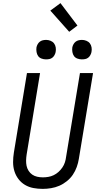

<svg xmlns="http://www.w3.org/2000/svg" viewBox="-20 -1204 640 1232"><path d="M254 8Q223 8 194 2.5Q165 -3 140.5 -17.5Q116 -32 98.5 -55Q81 -78 72.5 -105.5Q64 -133 64 -163.5Q64 -194 69 -225L153 -735H237L151 -213Q148 -194 147.5 -175.5Q147 -157 150.5 -140Q154 -123 163.5 -108Q173 -93 187 -83.5Q201 -74 218.5 -70Q236 -66 255 -66Q272 -66 290 -69Q308 -72 324.5 -80Q341 -88 355 -100.5Q369 -113 380 -129Q391 -145 396.5 -162.5Q402 -180 404 -197L493 -735H577L486 -185Q482 -159 472.5 -132.5Q463 -106 447.5 -83Q432 -60 409 -41.5Q386 -23 360.5 -12Q335 -1 307.5 3.5Q280 8 254 8ZM505 -823Q491 -823 477 -828Q463 -833 455 -844Q447 -855 444.5 -870Q442 -885 444 -900Q446 -910 451.5 -920Q457 -930 465.5 -936.5Q474 -943 484.5 -945.5Q495 -948 506 -948Q520 -948 534 -942.5Q548 -937 556.5 -926Q565 -915 567.5 -900Q570 -885 567 -870Q565 -860 559.5 -850Q554 -840 545.5 -833.5Q537 -827 526.5 -825Q516 -823 505 -823ZM275 -823Q261 -823 247 -828Q233 -833 225 -844Q217 -855 214.5 -870Q212 -885 214 -900Q216 -910 221.5 -920Q227 -930 235.5 -936.5Q244 -943 254.5 -945.5Q265 -948 276 -948Q290 -948 304 -942.5Q318 -937 326.5 -926Q335 -915 337.5 -900Q340 -885 337 -870Q335 -860 329.5 -850Q324 -840 315.5 -833.5Q307 -827 296.5 -825Q286 -823 275 -823ZM424 -1000 303 -1136 368 -1184 477 -1040Z"/></svg>

Font: Iosevka Aile Oblique
Style: Regular
Weight: 400
Italic angle: -9°
Designer: Belleve Invis
Foundry: Belleve Invis
Version: Version 31.1.0; ttfautohint (v1.8.4)